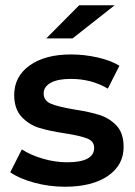

<svg xmlns="http://www.w3.org/2000/svg" viewBox="-20 -704 513 730"><path d="M19 -49 63 -136Q97 -114 143.5 -100.5Q190 -87 235 -87Q338 -87 338 -142Q338 -167 311.5 -177.5Q285 -188 227 -197Q167 -206 128.5 -218Q90 -230 62 -260Q34 -290 34 -343Q34 -413 92.5 -455Q151 -497 250 -497Q301 -497 351.5 -485.5Q402 -474 434 -454L390 -367Q328 -404 249 -404Q199 -404 172.5 -389Q146 -374 146 -349Q146 -321 174 -309.5Q202 -298 261 -288Q320 -279 358 -267Q396 -255 423 -226.5Q450 -198 450 -145Q450 -76 390 -35Q330 6 227 6Q167 6 110 -9.5Q53 -25 19 -49ZM281 -684H416L256 -558H156Z"/></svg>

Font: Montserrat Ace
Style: Bold
Weight: 600
Designer: Julieta Ulanovsky
Foundry: Julieta Ulanovsky
Version: Version 1